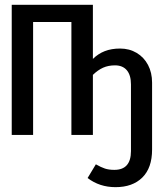

<svg xmlns="http://www.w3.org/2000/svg" viewBox="-20 -560 655 797"><path d="M611.3 -216.9V61Q611.3 136.9 570.8 176.9Q530.3 216.9 459.5 216.9Q393.3 216.9 343.6 179L377.9 122.1Q399.5 134.4 415.6 139.7Q431.8 145.1 454.9 145.1Q523.6 145.1 523.6 67.2V-209.7Q523.6 -248.2 506.4 -268.5Q489.2 -288.7 457.4 -288.7Q429.7 -288.7 407.9 -279Q386.2 -269.2 365.6 -249.2V0H276.4V-468.7H117.4V0H28.7V-540H365.6V-315.4Q387.2 -336.9 414.9 -347.7Q442.6 -358.5 478.5 -358.5Q516.9 -358.5 547.2 -340.5Q577.4 -322.6 594.4 -290.5Q611.3 -258.5 611.3 -216.9Z"/></svg>

Font: Fira Code
Style: Regular
Weight: 400
Designer: Carrois Corporate, Edenspiekermann AG, Nikita Prokopov
Foundry: Carrois Corporate, Edenspiekermann AG, Nikita Prokopov
Version: Version 5.002